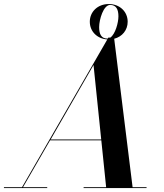

<svg xmlns="http://www.w3.org/2000/svg" viewBox="-66 -956 834 976"><path d="M-46 -4.5V0H174V-4.5H51L188.5 -242.5H449L473.5 -4.5H359V0H679V-4.5H608L514.5 -759C555.5 -769.5 583 -803 583 -845.5C583 -896.5 543 -935.5 487 -935.5C431 -935.5 390.5 -896.5 390.5 -845.5C390.5 -796.5 427.5 -759 479.5 -755.5L46 -4.5ZM438 -818C438 -857 460 -931 494 -931C525.5 -931 536 -907 536 -873C536 -840 520 -782.5 495 -765H484.5L482 -760C479.5 -760 479.5 -760 479.5 -760C448 -760 438 -784 438 -818ZM409.5 -625.5 448.5 -247H191.5Z"/></svg>

Font: Bodoni* 36pt Medium
Style: Italic
Weight: 500
Italic angle: -13°
Version: Version 2.3